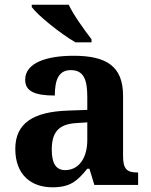

<svg xmlns="http://www.w3.org/2000/svg" viewBox="-20 -786 640 816"><path d="M301 -606H369V-619C340 -657 293 -721 272 -766H115V-756C140 -721 238 -642 301 -606ZM202 10C278 10 307 -15 351 -69H360L381 0H567V-53H563C518 -53 503 -69 503 -124V-379C503 -504 433 -549 293 -549C180 -549 87 -520 87 -447C87 -398 128 -380 213 -380C213 -448 230 -488 281 -488C336 -488 351 -447 351 -374V-319L269 -316C119 -311 45 -261 45 -153C45 -42 114 10 202 10ZM257 -63C218 -63 200 -92 200 -149C200 -221 226 -259 306 -263L351 -266V-191C351 -113 314 -63 257 -63Z"/></svg>

Font: Noto Serif Telugu
Style: Bold
Weight: 700
Designer: Jelle Bosma - Monotype Design Team
Foundry: Monotype Imaging Inc.
Version: Version 2.005